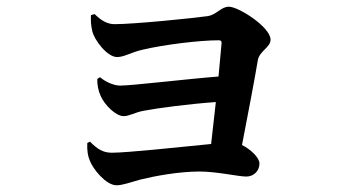

<svg xmlns="http://www.w3.org/2000/svg" viewBox="-20 -551 1040 572"><path d="M248 -129 240 -125C239 -101 242 -86 247 -74C256 -48 296 1 327 1C346 1 372 -9 398 -16C443 -27 513 -40 575 -40C626 -40 690 -25 714 -25C735 -25 753 -41 753 -64C753 -81 727 -106 701 -119C718 -207 740 -322 748 -371C753 -400 786 -409 786 -433C786 -470 691 -531 662 -531C638 -531 627 -508 599 -503C557 -497 380 -479 321 -479C300 -479 281 -490 262 -509L251 -506C250 -490 251 -475 255 -458C261 -432 299 -381 329 -381C350 -381 370 -395 405 -403C469 -418 574 -431 632 -431C638 -431 641 -428 640 -421L631 -323C539 -316 374 -296 338 -296C321 -296 297 -305 278 -321L270 -316C269 -299 273 -280 280 -265C291 -239 325 -205 348 -205C366 -205 381 -216 408 -221C450 -229 540 -241 623 -247L609 -122C518 -113 359 -96 313 -96C286 -96 269 -108 248 -129Z"/></svg>

Font: Noto Serif SC
Style: Bold
Weight: 700
Designer: Ryoko NISHIZUKA 西塚涼子 (kana & ideographs); Frank Grießhammer (Latin, Greek & Cyrillic); Wenlong ZHANG 张文龙 (bopomofo); San
Foundry: Adobe
Version: Version 2.001;hotconv 1.1.0;makeotfexe 2.6.0